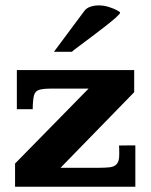

<svg xmlns="http://www.w3.org/2000/svg" viewBox="-20 -708 572 728"><path d="M37.1 0V-87.9L315.9 -372.1H176.8Q144 -372.1 128.7 -367.4Q113.3 -362.8 108.9 -346.2Q104.5 -329.6 104 -293.9H43.9V-442.4H488.8V-358.4L209.5 -71.8H354Q378.4 -71.8 396 -73.7Q413.6 -75.7 422.9 -86.2Q432.1 -96.7 432.1 -121.1Q432.1 -123 432.1 -130.9Q432.1 -138.7 431.9 -146.5Q431.6 -154.3 431.2 -156.2Q439.5 -156.2 450.9 -156.5Q462.4 -156.7 474.1 -156.7Q485.8 -156.7 493.2 -156.7V0ZM184.6 -511.7 299.8 -666.5Q308.1 -677.7 323 -682.6Q337.9 -687.5 354.5 -687.5Q374 -687.5 392.6 -681.6Q411.1 -675.8 423.3 -669.2Q435.5 -662.6 435.5 -660.2Q435.1 -655.3 418.2 -640.4Q401.4 -625.5 376.2 -606Q351.1 -586.4 325 -566.9Q298.8 -547.4 278.6 -532.2Q258.3 -517.1 252.4 -511.7Z"/></svg>

Font: Kameron
Style: Regular
Weight: 400
Designer: Vernon Adams
Foundry: Vernon Adams
Version: Version 1.100